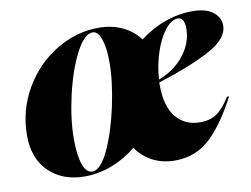

<svg xmlns="http://www.w3.org/2000/svg" viewBox="-63 -609 928 709"><g transform="rotate(-10 400.5 -254.0)"><path d="M322 -507Q290 -507 258 -445Q226 -383 205.5 -293.5Q185 -204 185 -130Q185 -71 197 -36Q209 -1 232 -1Q263 -1 293.5 -66Q324 -131 344 -223.5Q364 -316 364 -389Q364 -443 352.5 -475Q341 -507 322 -507ZM346 -520Q395 -520 434.5 -501.5Q474 -483 499 -449Q543 -483 593.5 -501.5Q644 -520 698 -520Q748 -520 774.5 -499.5Q801 -479 801 -449Q801 -400 729.5 -361Q658 -322 532 -282V-273Q532 -192 565.5 -151.5Q599 -111 656 -111Q694 -111 719.5 -129Q745 -147 769 -187H777Q730 -95 675 -41.5Q620 12 540 12Q494 12 457 -7Q420 -26 396 -61Q353 -26 303 -7Q253 12 202 12Q119 12 68 -37.5Q17 -87 17 -173Q17 -267 63 -347Q109 -427 185 -473.5Q261 -520 346 -520ZM665 -461Q665 -482 658.5 -492.5Q652 -503 641 -503Q616 -503 592 -472.5Q568 -442 552 -393Q536 -344 533 -293Q591 -314 628 -360.5Q665 -407 665 -461Z"/></g></svg>

Font: Nyght Serif Dark Italic
Style: Regular
Weight: 800
Italic angle: -16°
Designer: Maksym Kobuzan
Version: Version 0.400